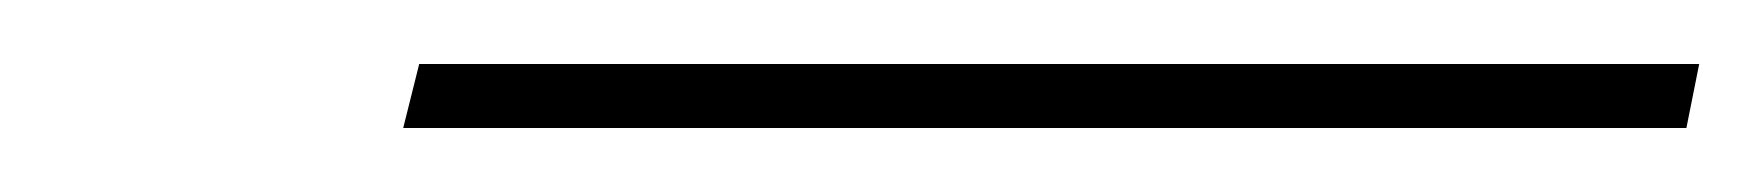

<svg xmlns="http://www.w3.org/2000/svg" viewBox="-20 -809 551 60"><path d="M106 -769H507L511 -789H111Z"/></svg>

Font: Noto Serif Display Condensed Black
Style: Italic
Weight: 900
Width: 3
Italic angle: -12°
Designer: Monotype Design Team
Foundry: Monotype Imaging Inc.
Version: Version 2.009